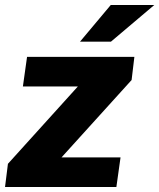

<svg xmlns="http://www.w3.org/2000/svg" viewBox="-27 -743 633 763"><path d="M-7 0 4.5 -92 282.5 -399.5H64L80.5 -517H507L496 -425L217.5 -117.5H452L435.5 0ZM413 -723H586L414 -577.5H291Z"/></svg>

Font: Public Sans ExtraBold
Style: Italic
Weight: 800
Italic angle: -8°
Designer: The Public Sans project authors (U.S. Web Design System). Libre Franklin designed by Pablo Impallari and Rodrigo Fuenzal
Version: Version 1.007; ttfautohint (v1.8.1) -l 8 -r 50 -G 200 -x 14 